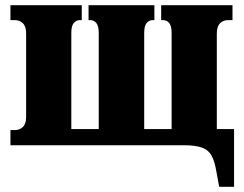

<svg xmlns="http://www.w3.org/2000/svg" viewBox="-20 -556 935 735"><path d="M819 159 808 99Q802 62 790 40Q778 18 753 9Q728 0 684 0H20V-58H37Q55 -58 67.5 -70Q80 -82 80 -108V-428Q80 -455 67.5 -467Q55 -479 37 -479H20V-536H293V-479H286Q271 -479 262 -467.5Q253 -456 253 -430V-62H358V-430Q358 -456 349 -467.5Q340 -479 325 -479H319V-536H571V-479H565Q550 -479 541 -467.5Q532 -456 532 -430V-62H637V-430Q637 -456 628 -467.5Q619 -479 604 -479H597V-536H870V-479H853Q835 -479 822.5 -467Q810 -455 810 -428V-62H876V159Z"/></svg>

Font: Noto Serif Condensed Black
Style: Regular
Weight: 900
Width: 3
Designer: Monotype Design Team
Foundry: Monotype Imaging Inc.
Version: Version 2.015; ttfautohint (v1.8.4.7-5d5b)